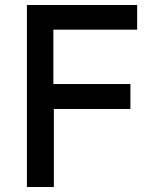

<svg xmlns="http://www.w3.org/2000/svg" viewBox="-20 -750 640 770"><path d="M196 0V-313H503V-413H194V-631H530V-730H88V0Z"/></svg>

Font: Tekne LDO SemiBold
Style: Regular
Weight: 600
Monospace: yes
Designer: Alessio Laiso, Mario Rullo, Paolo Rosset
Foundry: Alessio Laiso
Version: Version 1.000;hotconv 1.0.109;makeotfexe 2.5.65596